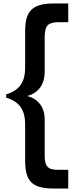

<svg xmlns="http://www.w3.org/2000/svg" viewBox="-20 -840 433 1100"><path d="M285 240Q238 240 207 231Q176 222 157.5 202.5Q139 183 131.5 152.5Q124 122 124 80V-133Q124 -187 99.5 -224.5Q75 -262 15 -281V-299Q75 -318 99.5 -355.5Q124 -393 124 -447V-660Q124 -702 131.5 -732Q139 -762 157.5 -781.5Q176 -801 207 -810.5Q238 -820 285 -820H371V-713H315Q271 -713 253.5 -695.5Q236 -678 236 -626V-432Q236 -372 208.5 -336.5Q181 -301 135 -290Q181 -279 208.5 -244.5Q236 -210 236 -154V50Q236 75 240 91Q244 107 253.5 116.5Q263 126 278 129.5Q293 133 315 133H371V240Z"/></svg>

Font: Tilda Sans Bold
Style: Regular
Weight: 700
Designer: ParaType Ltd
Foundry: ParaType Ltd
Version: Version 1.009